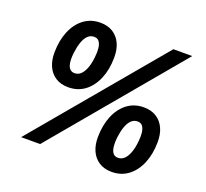

<svg xmlns="http://www.w3.org/2000/svg" viewBox="-126 -880 1113 1039"><g transform="rotate(20 430.5 -360.0)"><path d="M91 0 702.6 -729H811.1L200.3 0ZM237.3 -340.7Q194.4 -340.7 164.3 -360Q134.1 -379.3 118.6 -413.7Q103.1 -448.1 103.7 -493.9Q104.6 -562.4 126.5 -615.3Q148.4 -668.1 188.7 -698.6Q229 -729 283.6 -729Q326.4 -729 356.6 -709.7Q386.7 -690.4 402.2 -656.4Q417.7 -622.3 417.1 -575.9Q416.6 -508 394.5 -454.8Q372.4 -401.6 332.3 -371.1Q292.1 -340.7 237.3 -340.7ZM243.7 -424.1Q264.7 -424.1 279.9 -439.1Q295.1 -454.1 305 -481.2Q314.9 -508.3 318.3 -544.3Q321.7 -572.4 319.1 -595.4Q316.6 -618.4 306.7 -632Q296.9 -645.6 277.1 -645.6Q256.1 -645.6 240.9 -630.6Q225.7 -615.6 216.4 -588.6Q207 -561.7 202.6 -525.4Q200.1 -504.6 200.7 -485.9Q201.3 -467.3 205.9 -453.4Q210.6 -439.6 219.9 -431.9Q229.3 -424.1 243.7 -424.1ZM614.7 9.3Q571.9 9.3 541.7 -10Q511.6 -29.3 496.1 -63.7Q480.6 -98.1 481.1 -143.9Q482 -212.4 503.9 -265.3Q525.9 -318.1 566.1 -348.6Q606.4 -379 661 -379Q703.9 -379 734 -359.7Q764.1 -340.4 779.6 -306.4Q795.1 -272.3 794.6 -225.9Q794 -158 771.9 -104.8Q749.9 -51.6 709.7 -21.1Q669.6 9.3 614.7 9.3ZM621.1 -74.1Q642.1 -74.1 657.4 -89.1Q672.6 -104.1 682.4 -131.2Q692.3 -158.3 695.7 -194.3Q699.1 -222.4 696.6 -245.4Q694 -268.4 684.1 -282Q674.3 -295.6 654.6 -295.6Q633.9 -295.6 618.5 -280.6Q603.1 -265.6 593.8 -238.6Q584.4 -211.7 580 -175.4Q576.9 -147.3 579.3 -124.3Q581.7 -101.3 591.6 -87.7Q601.4 -74.1 621.1 -74.1Z"/></g></svg>

Font: Mona Sans
Style: Italic
Weight: 200
Italic angle: -11.6951°
Designer: Deni Anggara
Foundry: GitHub
Version: Version 2.000